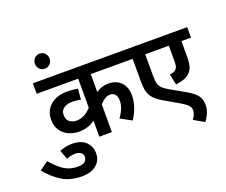

<svg xmlns="http://www.w3.org/2000/svg" viewBox="-359 -1106 1928 1639"><g transform="rotate(-20 605.0 -286.5)"><path d="M814 -622.1H0V-526.9H377V-262.2C342.3 -225.6 299.3 -194.8 242.2 -194.8C219.2 -194.8 199.2 -201.2 181.2 -213.9C163.1 -226.6 153.8 -248 153.8 -277.8C153.8 -328.6 193.8 -358.9 262.2 -358.9C287.1 -358.9 318.4 -355.5 337.9 -350.1L346.2 -446.8C335.9 -449.2 321.8 -451.2 302.7 -453.1C283.7 -455.1 265.1 -456.1 248 -456.1C125 -456.1 40 -386.7 40 -276.9C40 -237.3 48.8 -204.6 66.4 -178.7C101.6 -126 164.1 -99.1 232.9 -99.1C293.9 -99.1 337.4 -117.2 377 -144V0H491.2V-252C519 -282.7 550.8 -306.2 584 -306.2C621.1 -306.2 647 -282.2 647 -229C647 -178.2 623 -129.9 591.8 -86.9L691.9 -32.2C740.2 -102.5 759.8 -175.8 759.8 -236.8C759.8 -288.1 745.1 -328.1 716.3 -356.9C687.5 -385.7 649.9 -399.9 604 -399.9C561.5 -399.9 523.9 -387.7 491.2 -363.8V-526.9H814Z M54.2 84C78.1 73.7 104.5 65.9 135.3 65.9C152.3 65.9 168 70.3 181.6 78.6C195.3 86.9 202.1 100.1 202.1 119.1C202.1 158.7 173.8 178.2 117.2 178.2C73.7 178.2 34.7 168 0 147C-34.7 126 -72.3 91.3 -112.8 43.9L-191.9 101.1C-149.9 151.4 -104.5 191.9 -55.2 222.7C-5.9 252.9 53.2 268.1 122.1 268.1C180.2 268.1 225.1 254.4 256.3 227.5C287.6 200.7 303.2 166 303.2 124C303.2 80.6 288.6 45.4 259.3 18.1C230 -9.3 189.5 -22.9 137.2 -22.9C99.1 -22.9 61 -15.1 22.5 0Z M73.2 -772.9C73.2 -752.9 79.6 -736.8 92.3 -723.6C105 -710.4 120.6 -704.1 139.2 -704.1C178.2 -704.1 206.1 -733.4 206.1 -772.9C206.1 -791.5 199.7 -807.6 187 -820.8C174.8 -834 158.7 -840.8 139.2 -840.8C120.6 -840.8 105 -834 92.3 -820.8C79.6 -807.6 73.2 -791.5 73.2 -772.9Z M1401.9 -622.1H799.8V-526.9H871.6V-319.8C871.6 -266.6 877.4 -235.4 887.7 -210C906.7 -164.6 944.3 -134.3 995.6 -105L1104 -42C1133.3 -25.4 1155.3 -11.7 1169.9 -0.5C1199.2 21.5 1207 38.6 1207 64C1207 89.4 1191.9 118.2 1175.8 138.2L1271 192.9C1282.7 177.7 1294.4 157.7 1305.7 133.3C1316.9 108.4 1322.8 82.5 1322.8 55.2C1322.8 22.5 1314.9 -5.4 1299.3 -27.8C1283.7 -49.8 1255.4 -73.2 1214.8 -97.2L1085.9 -170.9C994.1 -221.7 985.8 -241.2 985.8 -351.1V-526.9H1200.7V-393.1C1200.7 -368.2 1199.2 -350.6 1196.3 -340.3C1193.4 -329.6 1188 -320.3 1180.7 -313C1171.4 -303.7 1152.8 -296.4 1124 -292L1145 -195.8C1207.5 -201.7 1250 -218.8 1276.9 -248C1304.7 -277.3 1314.9 -314 1314.9 -381.8V-526.9H1401.9Z"/></g></svg>

Font: Noto Reveo Sans
Style: Regular
Weight: 600
Designer: Monotype Design Team
Foundry: Monotype Imaging Inc.
Version: Version 2.007